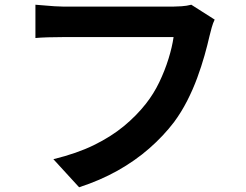

<svg xmlns="http://www.w3.org/2000/svg" viewBox="-20 -749 1040 813"><path d="M889 -666Q882 -652 876.5 -632.5Q871 -613 867 -596Q859 -560 846 -514Q833 -468 815 -419Q797 -370 772.5 -322Q748 -274 717 -232Q672 -173 612 -120.5Q552 -68 478 -26.5Q404 15 315 44L206 -75Q305 -99 377.5 -134.5Q450 -170 504 -214.5Q558 -259 598 -310Q631 -352 654.5 -401Q678 -450 693.5 -500Q709 -550 715 -592Q700 -592 665.5 -592Q631 -592 584.5 -592Q538 -592 487.5 -592Q437 -592 390 -592Q343 -592 305.5 -592Q268 -592 249 -592Q215 -592 182.5 -591Q150 -590 130 -588V-729Q146 -728 167 -726Q188 -724 211 -722.5Q234 -721 250 -721Q265 -721 295 -721Q325 -721 364 -721Q403 -721 445.5 -721Q488 -721 530 -721Q572 -721 609 -721Q646 -721 673.5 -721Q701 -721 712 -721Q727 -721 749 -722.5Q771 -724 790 -729Z"/></svg>

Font: Farlight84_Sys_V01
Style: Bold
Weight: 700
Designer: Monotype Design Team, Nadine Chahine and Nizar Qandah
Foundry: Monotype Imaging Inc.
Version: Version 2.004;October 31, 2024;FontCreator 14.0.0.2814 64-bi